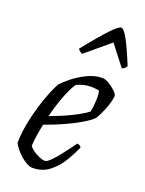

<svg xmlns="http://www.w3.org/2000/svg" viewBox="-142 -817 668 885"><g transform="rotate(20 192.0 -374.0)"><path d="M131 0Q117 0 97 -12Q77 -24 58.5 -43.5Q40 -63 28 -84Q28 -128 37 -176.5Q46 -225 59.5 -270Q73 -315 87.5 -350Q102 -385 112 -402Q125 -417 153.5 -440Q182 -463 219.5 -481.5Q257 -500 294 -500Q308 -500 326.5 -489Q345 -478 359.5 -464Q374 -450 375 -441Q371 -408 356.5 -372.5Q342 -337 329 -317Q311 -299 276 -278.5Q241 -258 197 -238.5Q153 -219 110 -204Q96 -139 94 -95Q100 -85 114.5 -74.5Q129 -64 146 -57Q163 -50 174 -50Q184 -50 201.5 -67.5Q219 -85 237.5 -108.5Q256 -132 270 -151.5Q284 -171 288 -176Q302 -175 308 -164Q294 -131 271 -92.5Q248 -54 213.5 -27Q179 0 131 0ZM120 -250Q169 -267 218.5 -291Q268 -315 295 -336Q296 -342 298 -353Q300 -364 300 -371Q302 -391 302 -408.5Q302 -426 298 -440Q288 -442 278 -443Q268 -444 259 -444Q239 -444 221.5 -439.5Q204 -435 188 -427Q169 -399 151 -351Q133 -303 120 -250ZM167 -572Q159 -576 153 -581Q147 -586 146 -590Q212 -673 248 -710.5Q284 -748 296 -748Q308 -748 329 -710.5Q350 -673 384 -590Q381 -586 376 -580.5Q371 -575 362 -572L285 -671Z"/></g></svg>

Font: Texturina 72pt 72pt Light
Style: Italic
Weight: 300
Italic angle: -11°
Designer: Guillermo Torres Carreño
Foundry: Omnibus-Type
Version: Version 1.002; ttfautohint (v1.8.3)